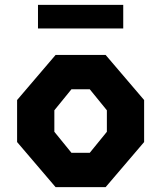

<svg xmlns="http://www.w3.org/2000/svg" viewBox="-20 -766 660 786"><path d="M207.5 0H412.5L570 -184.5V-356.5L412.5 -541H207.5L50 -356.5V-184.5ZM135.5 -649.5H484.5V-746H135.5ZM202.5 -226.5V-314.5L272.5 -400.5H347.5L417.5 -314.5V-226.5L347.5 -140.5H272.5Z"/></svg>

Font: Monaspace Krypton ExtraBold
Style: Regular
Weight: 800
Designer: Riley Cran & the Lettermatic Team
Foundry: Lettermatic
Version: Version 1.101 (Monaspace Krypton)